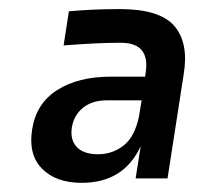

<svg xmlns="http://www.w3.org/2000/svg" viewBox="-20 -748 447 423"><path d="M160.2 -345.2Q103 -345.2 72.5 -376.5Q42 -407.7 50.8 -462.9Q59.6 -520 106 -549.6Q152.3 -579.1 224.1 -579.1H299.8L300.8 -586.9Q311.5 -653.8 246.1 -653.8Q194.3 -653.8 120.1 -647.9L131.8 -723.1Q185.5 -728 244.1 -728Q332 -728 364 -690.9Q396 -653.8 384.8 -585L349.1 -355H278.8L290 -425.8Q252.4 -345.2 160.2 -345.2ZM195.8 -408.2Q228 -408.2 252.4 -427.5Q276.9 -446.8 286.1 -491.2L292 -526.9H214.8Q183.1 -526.9 162.8 -510.5Q142.6 -494.1 138.2 -466.8Q134.3 -439.5 149.4 -423.8Q164.6 -408.2 195.8 -408.2Z"/></svg>

Font: Sora Italic
Style: Regular
Weight: 400
Designer: Jonathan Barnbrook, Julián Moncada
Foundry: Barnbrook Fonts
Version: Version 2.000